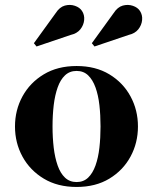

<svg xmlns="http://www.w3.org/2000/svg" viewBox="-20 -732 607 762"><path d="M284 10Q208.5 10 153.8 -23Q99 -56 69.2 -110.5Q39.5 -165 39.5 -230Q39.5 -295 69.2 -349.5Q99 -404 153.8 -437Q208.5 -470 284 -470Q359.5 -470 414 -437Q468.5 -404 498 -349.5Q527.5 -295 527.5 -230Q527.5 -165 498 -110.5Q468.5 -56 414 -23Q359.5 10 284 10ZM284 -9.5Q311.5 -9.5 329.8 -27Q348 -44.5 359 -75.2Q370 -106 374.5 -145.8Q379 -185.5 379 -230Q379 -275 374.5 -314.8Q370 -354.5 359 -385Q348 -415.5 329.8 -433Q311.5 -450.5 284 -450.5Q256.5 -450.5 238 -433Q219.5 -415.5 208.8 -385Q198 -354.5 193.2 -314.8Q188.5 -275 188.5 -230Q188.5 -185.5 193.2 -145.8Q198 -106 208.8 -75.2Q219.5 -44.5 238 -27Q256.5 -9.5 284 -9.5ZM125 -547.5 114.5 -560.5 201 -680Q216.5 -704 237.2 -709.8Q258 -715.5 277.2 -709Q296.5 -702.5 305.5 -688.5Q316 -672.5 314 -652.2Q312 -632 298.8 -615.5Q285.5 -599 261 -593.5ZM355 -547.5 344.5 -560.5 431 -680Q446.5 -704 467.2 -709.8Q488 -715.5 507.2 -709Q526.5 -702.5 535.5 -688.5Q546 -672.5 544 -652.2Q542 -632 528.8 -615.5Q515.5 -599 491 -593.5Z"/></svg>

Font: Bodoni Moda
Style: Bold
Weight: 700
Designer: Owen Earl
Foundry: indestructible type
Version: Version 2.005